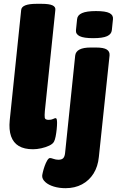

<svg xmlns="http://www.w3.org/2000/svg" viewBox="-20 -774 613 1006"><path d="M153 8Q107 8 78.5 -9Q50 -26 38 -60Q26 -94 31 -144L91 -722Q94 -754 172 -754H197Q238 -754 255 -746Q272 -738 270 -722L215 -192Q213 -169 214.5 -157.5Q216 -146 235 -146Q249 -146 258 -150.5Q267 -155 271 -155Q276 -155 277.5 -148Q279 -141 279 -130Q279 -116 277 -96.5Q275 -77 271.5 -59Q268 -41 263 -32Q257 -20 238 -11Q219 -2 196 3Q173 8 153 8ZM323 212Q290 212 262 203.5Q234 195 217.5 180Q201 165 201 148Q201 143 204.5 128Q208 113 214 96Q220 79 227.5 66.5Q235 54 242 54Q248 54 260.5 58.5Q273 63 286 63Q303 63 311 55Q319 47 321 28L374 -483Q379 -525 455 -525H483Q523 -525 539.5 -514.5Q556 -504 554 -483L498 48Q493 99 470 135.5Q447 172 409.5 192Q372 212 323 212ZM468 -574Q419 -574 397.5 -584.5Q376 -595 378 -616L384 -674Q386 -695 410 -705.5Q434 -716 483 -716Q533 -716 553.5 -705.5Q574 -695 572 -674L566 -616Q564 -595 541 -584.5Q518 -574 468 -574Z"/></svg>

Font: Asap Black
Style: Italic
Weight: 900
Italic angle: -6°
Designer: Pablo Cosgaya
Foundry: Omnibus-Type
Version: Version 3.001